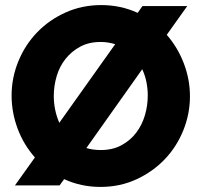

<svg xmlns="http://www.w3.org/2000/svg" viewBox="-20 -734 799 760"><path d="M25.9 -356Q25.9 -425.8 52.5 -491Q79.1 -556.2 126.5 -605.5Q173.8 -654.8 239 -684.3Q304.2 -713.9 380.9 -713.9Q458 -713.9 524.9 -683.1L543.9 -710H721.2L640.1 -596.2Q684.1 -545.4 708 -482.2Q731.9 -418.9 731.9 -353Q731.9 -283.2 705.6 -218Q679.2 -152.8 632.1 -103.5Q585 -54.2 520 -24.2Q455.1 5.9 377.9 5.9Q300.8 5.9 233.9 -24.9L215.8 0H39.1L118.2 -110.8Q73.2 -161.6 49.6 -225.3Q25.9 -289.1 25.9 -356ZM192.9 -354Q192.9 -326.2 198.5 -299.1Q204.1 -272 214.8 -248L436 -559.1Q422.9 -563 408.9 -565.4Q395 -567.9 378.9 -567.9Q332 -567.9 297.6 -549.3Q263.2 -530.8 239.5 -501Q215.8 -471.2 204.3 -432.6Q192.9 -394 192.9 -354ZM321.8 -147.9Q348.6 -140.1 378.9 -140.1Q425.8 -140.1 460.9 -159.2Q496.1 -178.2 519 -208.5Q542 -238.8 553.5 -277.3Q564.9 -315.9 564.9 -356Q564.9 -382.8 559.6 -409.4Q554.2 -436 543 -460Z"/></svg>

Font: Raleway ExtraBold
Style: Regular
Weight: 800
Designer: Matt McInerney, Pablo Impallari, Rodrigo Fuenzalida
Foundry: Matt McInerney, Pablo Impallari, Rodrigo Fuenzalida
Version: Version 3.000g; ttfautohint (v1.5) -l 8 -r 28 -G 28 -x 14 -D